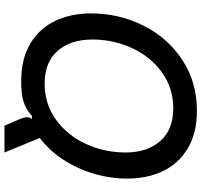

<svg xmlns="http://www.w3.org/2000/svg" viewBox="-41 -774 902 860"><g transform="rotate(90 410.0 -344.0)"><path d="M515 22Q505 -1 505 -14Q505 -27 513 -36H499Q467 -7 434 2Q404 12 343 12Q242 12 174 -29.5Q106 -71 73 -141.5Q40 -212 40 -300Q40 -425 94 -534Q148 -643 247.5 -709Q347 -775 476 -775Q577 -775 645.5 -733.5Q714 -692 747 -621.5Q780 -551 780 -463Q780 -350 732 -243.5Q684 -137 598 -71L663 87H543ZM663 -456Q663 -552 612 -610.5Q561 -669 465 -669Q374 -669 303.5 -618Q233 -567 195 -483.5Q157 -400 157 -307Q157 -210 207.5 -151.5Q258 -93 354 -93Q446 -93 516.5 -144Q587 -195 625 -278.5Q663 -362 663 -456Z"/></g></svg>

Font: Open Sauce Sans Medium Italic
Style: Regular
Weight: 500
Italic angle: -10°
Designer: Alfredo Marco Pradil
Foundry: Creative Sauce Fz LLC
Version: Version 1.477